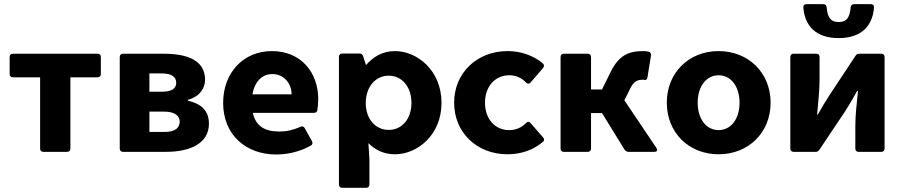

<svg xmlns="http://www.w3.org/2000/svg" viewBox="-20 -730 4337 923"><path d="M172.9 -358.4V-15.6C172.9 -5.9 178.7 0 188.5 0H302.7C312.5 0 318.4 -5.9 318.4 -15.6V-358.4H449.2C459 -358.4 464.8 -364.3 464.8 -374V-456.1C464.8 -465.8 459 -471.7 449.2 -471.7H42C32.2 -471.7 26.4 -465.8 26.4 -456.1V-374C26.4 -364.3 32.2 -358.4 42 -358.4Z M555.7 -456.1V-15.6C555.7 -5.9 561.5 0 571.3 0H778.3C891.6 0 984.4 -39.1 984.4 -135.7C984.4 -200.2 944.3 -232.4 882.8 -246.1V-250C941.4 -265.6 965.8 -307.6 965.8 -346.7C965.8 -442.4 877 -471.7 766.6 -471.7H571.3C561.5 -471.7 555.7 -465.8 555.7 -456.1ZM757.8 -289.1H698.2V-377H757.8C806.6 -377 827.1 -359.4 827.1 -332C827.1 -304.7 806.6 -289.1 757.8 -289.1ZM770.5 -95.7H698.2V-193.4H768.6C821.3 -193.4 843.8 -172.9 843.8 -145.5C843.8 -116.2 823.2 -95.7 770.5 -95.7Z M1509.8 -253.9C1509.8 -381.8 1426.8 -484.4 1287.1 -484.4C1150.4 -484.4 1052.7 -380.9 1052.7 -235.4C1052.7 -81.1 1163.1 12.7 1307.6 12.7C1365.2 12.7 1424.8 -2 1474.6 -30.3C1482.4 -35.2 1484.4 -43 1479.5 -51.8L1445.3 -113.3C1440.4 -122.1 1432.6 -125 1423.8 -120.1C1385.7 -103.5 1356.4 -97.7 1322.3 -97.7C1250 -97.7 1209 -126 1195.3 -187.5H1489.3C1498 -187.5 1504.9 -192.4 1505.9 -201.2C1507.8 -216.8 1509.8 -236.3 1509.8 -253.9ZM1193.4 -276.4C1204.1 -337.9 1240.2 -374 1289.1 -374C1340.8 -374 1381.8 -333 1381.8 -276.4Z M1878.9 -484.4C1817.4 -484.4 1773.4 -456.1 1739.3 -417L1725.6 -460C1722.7 -468.8 1716.8 -472.7 1708 -472.7H1625C1615.2 -472.7 1609.4 -466.8 1609.4 -457V157.2C1609.4 167 1615.2 172.9 1625 172.9H1740.2C1750 172.9 1755.9 167 1755.9 157.2V34.2L1751 -42C1783.2 -9.8 1824.2 11.7 1878.9 11.7C1986.3 11.7 2102.5 -81.1 2102.5 -235.4C2102.5 -390.6 1986.3 -484.4 1878.9 -484.4ZM1848.6 -105.5C1784.2 -105.5 1738.3 -159.2 1738.3 -234.4C1738.3 -311.5 1784.2 -366.2 1848.6 -366.2C1913.1 -366.2 1958 -311.5 1958 -235.4C1958 -159.2 1913.1 -105.5 1848.6 -105.5Z M2419.9 11.7C2487.3 11.7 2546.9 -10.7 2590.8 -48.8C2597.7 -54.7 2596.7 -62.5 2590.8 -69.3L2530.3 -138.7C2523.4 -146.5 2515.6 -146.5 2507.8 -137.7C2488.3 -117.2 2460 -104.5 2427.7 -104.5C2360.4 -104.5 2311.5 -157.2 2311.5 -236.3C2311.5 -314.5 2360.4 -368.2 2427.7 -368.2C2460.9 -368.2 2488.3 -355.5 2507.8 -334C2515.6 -326.2 2523.4 -325.2 2530.3 -333L2590.8 -403.3C2596.7 -410.2 2596.7 -418.9 2588.9 -425.8C2545.9 -461.9 2486.3 -484.4 2419.9 -484.4C2272.5 -484.4 2163.1 -378.9 2163.1 -236.3C2163.1 -92.8 2272.5 11.7 2419.9 11.7Z M2981.4 -248 3007.8 -300.8C3026.4 -340.8 3045.9 -346.7 3070.3 -346.7C3073.2 -346.7 3077.1 -346.7 3080.1 -345.7C3086.9 -344.7 3090.8 -348.6 3092.8 -359.4L3109.4 -462.9C3110.4 -471.7 3107.4 -479.5 3098.6 -481.4C3089.8 -483.4 3082 -484.4 3072.3 -484.4C3002 -484.4 2955.1 -463.9 2916 -384.8L2874 -299.8H2821.3V-456.1C2821.3 -465.8 2815.4 -471.7 2805.7 -471.7H2690.4C2680.7 -471.7 2674.8 -465.8 2674.8 -456.1V-15.6C2674.8 -5.9 2680.7 0 2690.4 0H2805.7C2815.4 0 2821.3 -5.9 2821.3 -15.6V-186.5H2874L2982.4 -10.7C2986.3 -3.9 2994.1 0 3002 0H3126C3138.7 0 3142.6 -7.8 3135.7 -18.6Z M3434.6 11.7C3578.1 11.7 3684.6 -92.8 3684.6 -236.3C3684.6 -379.9 3578.1 -484.4 3434.6 -484.4C3291 -484.4 3185.5 -379.9 3185.5 -236.3C3185.5 -92.8 3291 11.7 3434.6 11.7ZM3434.6 -104.5C3376 -104.5 3334 -157.2 3334 -236.3C3334 -315.4 3376 -368.2 3434.6 -368.2C3493.2 -368.2 3535.2 -315.4 3535.2 -236.3C3535.2 -157.2 3493.2 -104.5 3434.6 -104.5Z M3841.8 -694.3C3848.6 -604.5 3903.3 -546.9 4011.7 -546.9C4120.1 -546.9 4174.8 -604.5 4181.6 -694.3C4182.6 -704.1 4176.8 -710 4167 -710H4085.9C4076.2 -710 4070.3 -705.1 4069.3 -694.3C4065.4 -648.4 4051.8 -624 4011.7 -624C3971.7 -624 3958 -648.4 3954.1 -694.3C3953.1 -705.1 3947.3 -710 3937.5 -710H3856.4C3846.7 -710 3840.8 -704.1 3841.8 -694.3ZM3779.3 -456.1V-15.6C3779.3 -5.9 3785.2 0 3794.9 0H3900.4C3908.2 0 3914.1 -2 3918.9 -9.8L4043 -195.3C4059.6 -220.7 4085 -264.6 4100.6 -293H4104.5C4098.6 -234.4 4091.8 -173.8 4091.8 -125V-15.6C4091.8 -5.9 4097.7 0 4107.4 0H4216.8C4226.6 0 4232.4 -5.9 4232.4 -15.6V-456.1C4232.4 -465.8 4226.6 -471.7 4216.8 -471.7H4111.3C4103.5 -471.7 4097.7 -469.7 4092.8 -461.9L3970.7 -277.3C3953.1 -251 3926.8 -207 3911.1 -178.7H3908.2C3913.1 -236.3 3919.9 -298.8 3919.9 -346.7V-456.1C3919.9 -465.8 3914.1 -471.7 3904.3 -471.7H3794.9C3785.2 -471.7 3779.3 -465.8 3779.3 -456.1Z"/></svg>

Font: Ed Sans Neue
Style: Bold
Weight: 700
Designer: Stephen Hutchings
Version: Version 1.004;PS 001.004;hotconv 1.0.88;makeotf.lib2.5.64775